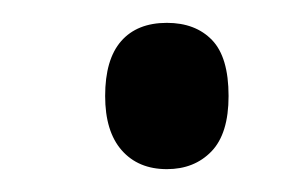

<svg xmlns="http://www.w3.org/2000/svg" viewBox="-20 -431 266 168"><path d="M72 -347Q72 -379 86 -395Q100 -411 126 -411Q151 -411 165.5 -396Q180 -381 180 -347Q180 -314 165 -298.5Q150 -283 126 -283Q101 -283 86.5 -299.5Q72 -316 72 -347Z"/></svg>

Font: Noto Sans Devanagari ExtraCondensed
Style: Regular
Weight: 400
Width: 2
Designer: Jelle Bosma - Monotype Design Team
Foundry: Monotype Imaging Inc.
Version: Version 2.006